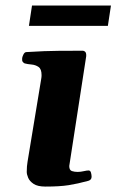

<svg xmlns="http://www.w3.org/2000/svg" viewBox="-20 -671 423 697"><path d="M145 6.3Q116.7 6.3 102.1 -3.4Q87.4 -13.2 82.3 -25.6Q77.1 -38.1 77.1 -46.9Q77.1 -67.9 80.1 -84.5L129.4 -383.3Q130.4 -387.7 130.6 -391.4Q130.9 -395 130.9 -398.4Q130.9 -420.4 119.9 -428Q108.9 -435.5 94.5 -436.8Q80.1 -438 69.3 -440.9Q64.5 -443.4 62 -447.3Q59.6 -451.2 60.5 -460.4Q61.5 -466.3 65.4 -473.9Q69.3 -481.4 75.2 -481.9Q143.6 -486.3 197.8 -486.6Q252 -486.8 281.2 -486.8Q285.2 -486.8 289.3 -482.9Q293.5 -479 293 -467.3L231.4 -68.4Q231.4 -53.2 241 -50Q250.5 -46.9 261.7 -46.9Q272.5 -46.9 283.9 -49.6Q295.4 -52.2 301.3 -52.2Q308.1 -52.2 310.3 -44.2Q312.5 -36.1 312.5 -29.3Q312.5 -18.1 300.8 -14.6Q261.7 -3.9 229.2 1.2Q196.8 6.3 145 6.3ZM85 -577.1 96.2 -650.9H382.8L371.6 -577.1Z"/></svg>

Font: Gelasio
Style: Italic
Weight: 400
Italic angle: -8.5°
Designer: Eben Sorkin
Foundry: Eben Sorkin
Version: Version 1.008